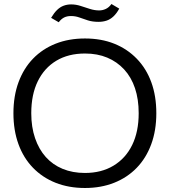

<svg xmlns="http://www.w3.org/2000/svg" viewBox="-20 -929 847 958"><path d="M404 9Q323 9 257.5 -17Q192 -43 144.5 -92Q97 -141 72 -210Q47 -279 47 -364Q47 -450 72.5 -519Q98 -588 145 -636.5Q192 -685 257.5 -711Q323 -737 404 -737Q485 -737 550 -711Q615 -685 662.5 -636Q710 -587 735 -518.5Q760 -450 760 -364Q760 -278 734.5 -209Q709 -140 662 -91.5Q615 -43 549.5 -17Q484 9 404 9ZM404 -66Q486 -66 546.5 -102.5Q607 -139 639.5 -205.5Q672 -272 672 -364Q672 -434 653.5 -489Q635 -544 599.5 -582.5Q564 -621 515 -641.5Q466 -662 404 -662Q321 -662 261 -626Q201 -590 168.5 -523.5Q136 -457 136 -364Q136 -295 155 -239.5Q174 -184 208.5 -145.5Q243 -107 292.5 -86.5Q342 -66 404 -66ZM472 -820Q441 -820 418 -827.5Q395 -835 375.5 -842Q356 -849 334 -849Q314 -849 299.5 -841.5Q285 -834 273 -818L235 -840Q250 -865 265 -879.5Q280 -894 297.5 -900.5Q315 -907 335 -907Q359 -907 382 -899.5Q405 -892 428.5 -884.5Q452 -877 475 -877Q492 -877 508 -884.5Q524 -892 536 -909L575 -886Q562 -862 546 -847Q530 -832 511.5 -826Q493 -820 472 -820Z"/></svg>

Font: Mona Sans ExtraLight
Style: Regular
Weight: 400
Version: Version 2.000